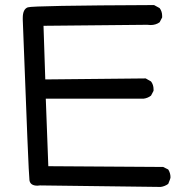

<svg xmlns="http://www.w3.org/2000/svg" viewBox="-20 -723 710 759"><path d="M615 16 138 10 128 11Q100 11 96.5 -10Q93 -31 70 -645V-652Q70 -687 90 -694Q110 -701 589 -703L611 -691Q621 -678 621 -660V-654L611 -635Q596 -624 575 -624L562 -625L152 -621L159 -409L556 -413L577 -401Q587 -388 587 -370V-364L577 -345Q564 -335 548 -333H161L171 -66L625 -63L645 -53Q654 -39 654 -22Q654 -17 645 4Q631 14 615 16Z"/></svg>

Font: Xiaolai SC
Style: Regular
Weight: 400
Designer: Nozomi Seto 瀬戸のぞみ
Version: Version 3.11;December 4, 2020;FontCreator 13.0.0.2613 64-bit